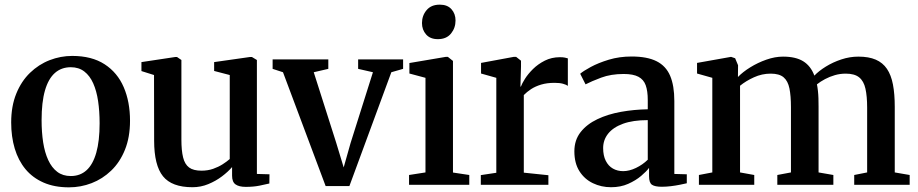

<svg xmlns="http://www.w3.org/2000/svg" viewBox="-20 -793 3940 824"><path d="M28 -267.5Q28 -337.5 49.8 -391Q71.5 -444.5 108.8 -480.5Q146 -516.5 193 -534.8Q240 -553 290 -553Q374 -553 429 -517.2Q484 -481.5 511 -418.8Q538 -356 538 -275Q538 -204 516.2 -150.2Q494.5 -96.5 457.2 -60.8Q420 -25 373.2 -7Q326.5 11 276 11Q213.5 11 166.8 -9.5Q120 -30 89.2 -67.2Q58.5 -104.5 43.2 -155.5Q28 -206.5 28 -267.5ZM284 -37.5Q324 -37.5 351.5 -62.5Q379 -87.5 393.2 -137.8Q407.5 -188 407.5 -264Q407.5 -315.5 401 -359.2Q394.5 -403 380 -435.5Q365.5 -468 341.8 -486.2Q318 -504.5 284 -504.5Q243.5 -504.5 215.5 -479.8Q187.5 -455 173 -404.8Q158.5 -354.5 158.5 -277.5Q158.5 -226 165.2 -182.2Q172 -138.5 187 -106Q202 -73.5 225.8 -55.5Q249.5 -37.5 284 -37.5Z M1034.5 9Q1006 9 991 -1.5Q976 -12 976 -39V-76Q959 -56 932.5 -36Q906 -16 873.8 -2.8Q841.5 10.5 806 10.5Q717.5 10.5 679.5 -36.5Q641.5 -83.5 641.5 -189.5L641 -471L587 -488V-526.5L733 -548.5H739.5L758.5 -535.5V-193.5Q758.5 -147 765.8 -117.5Q773 -88 791.5 -74.2Q810 -60.5 844.5 -60.5Q872 -60.5 894.8 -68.5Q917.5 -76.5 935.5 -88Q953.5 -99.5 966 -110.5V-471L899 -488.5V-526.5L1053.5 -548.5H1061L1082.5 -535.5V-46.5L1136.5 -45L1136 -5.5Q1119 -1.5 1093.5 3.8Q1068 9 1034.5 9Z M1377.5 5.5 1194.5 -483 1150 -497.5V-538H1389V-497.5L1326.5 -483L1422.5 -181.5L1455 -74.5L1484.5 -179L1580.5 -483L1517 -497.5V-538H1710V-497.5L1659.5 -483L1479.5 5.5Z M1735.5 0V-42L1806 -53V-459L1737 -477.5V-522.5L1893.5 -549H1902L1924 -531.5V-52.5L1994 -42V0ZM1858.5 -625Q1826.5 -625 1808.8 -645Q1791 -665 1791 -694Q1791 -726 1810.8 -749.5Q1830.5 -773 1867 -773H1868Q1900 -773 1917.5 -753.5Q1935 -734 1935 -705Q1935 -673 1915.5 -649Q1896 -625 1859.5 -625Z M2043.5 0V-41.5L2110 -51.5V-459L2044.5 -477.5V-523L2185 -549H2195L2216 -532.5V-508L2213.5 -420.5L2216 -422.5Q2220 -434 2233 -454.8Q2246 -475.5 2267.5 -496.8Q2289 -518 2318.2 -532.8Q2347.5 -547.5 2383 -547.5Q2396 -547.5 2404 -545.8Q2412 -544 2417 -542.5V-424.5Q2410.5 -429.5 2396.2 -433.5Q2382 -437.5 2360 -437.5Q2327.5 -437.5 2302.5 -430Q2277.5 -422.5 2259.2 -410.5Q2241 -398.5 2228 -385V-52L2333.5 -41V0Z M2602.5 10.5Q2560.5 10.5 2524.5 -6.8Q2488.5 -24 2466.8 -58.2Q2445 -92.5 2445 -143.5Q2445 -192 2471.8 -226Q2498.5 -260 2543.8 -281.5Q2589 -303 2645 -313Q2701 -323 2760 -324V-363.5Q2760 -402.5 2751.2 -427Q2742.5 -451.5 2720 -463.5Q2697.5 -475.5 2656.5 -475.5Q2602 -475.5 2560 -459.8Q2518 -444 2493 -431L2470 -476.5Q2483 -488 2515.2 -505.5Q2547.5 -523 2592.8 -536.8Q2638 -550.5 2690.5 -550.5Q2757.5 -550.5 2797.8 -530.2Q2838 -510 2856 -467.8Q2874 -425.5 2874 -359.5V-46.5L2927.5 -45V-6.5Q2916.5 -4 2898.2 -0.2Q2880 3.5 2859.5 6Q2839 8.5 2820 8.5Q2791 8.5 2778.2 0Q2765.5 -8.5 2765.5 -37V-72.5Q2754.5 -57.5 2731.5 -38Q2708.5 -18.5 2676 -4Q2643.5 10.5 2602.5 10.5ZM2654.5 -58.5Q2680.5 -58.5 2709.2 -72.2Q2738 -86 2760 -107.5V-277.5Q2696.5 -277.5 2654 -262Q2611.5 -246.5 2590 -219.5Q2568.5 -192.5 2568.5 -157.5Q2568.5 -125 2579.8 -102.8Q2591 -80.5 2610.5 -69.5Q2630 -58.5 2654.5 -58.5Z M2979.5 0V-42L3037 -53V-459L2971.5 -477.5V-523L3117.5 -549L3135 -543L3147.5 -513L3147 -462.5Q3167.5 -484 3199.8 -504Q3232 -524 3269 -537Q3306 -550 3340.5 -550Q3395 -550 3427.2 -530Q3459.5 -510 3475 -468.5Q3494 -488.5 3524.2 -507.2Q3554.5 -526 3590.8 -538Q3627 -550 3664 -550Q3708.5 -550 3738.5 -537Q3768.5 -524 3786.5 -497.5Q3804.5 -471 3812.2 -430.5Q3820 -390 3820 -334.5V-53L3884 -42V0H3646V-42L3701.5 -53V-331.5Q3701.5 -380 3694.2 -412.5Q3687 -445 3667.2 -461Q3647.5 -477 3609.5 -477Q3585.5 -477 3563 -470.5Q3540.5 -464 3520.8 -453.5Q3501 -443 3486 -431Q3488.5 -419 3490.2 -403.5Q3492 -388 3492.5 -371Q3493 -354 3493 -336V-53L3556.5 -42V0H3316V-42L3374.5 -53V-333Q3374.5 -381.5 3368 -413.5Q3361.5 -445.5 3343 -461.2Q3324.5 -477 3287.5 -477Q3250 -477 3215.5 -461.2Q3181 -445.5 3156 -425V-53L3217 -42V0Z"/></svg>

Font: Merriweather 60pt SemiBold
Style: Regular
Weight: 600
Version: Version 2.100